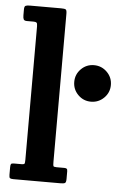

<svg xmlns="http://www.w3.org/2000/svg" viewBox="-55 -819 553 859"><g transform="rotate(5 221.5 -390.0)"><path d="M67 -710H36.5Q25.5 -710 22.2 -715.8Q19 -721.5 19 -734.5V-760Q19 -774 24.5 -777Q30 -780 44 -780H184.5Q200 -780 205 -777Q210 -774 210 -758V-93Q210 -78.5 211.5 -74.2Q213 -70 226 -70H260.5Q268.5 -70 271.8 -67.2Q275 -64.5 275 -56V-22Q275 -6.5 269.8 -3.2Q264.5 0 249.5 0H38.5Q27 0 23 -2.8Q19 -5.5 19 -17.5V-51.5Q19 -61.5 21.2 -65.8Q23.5 -70 34 -70H69.5Q79 -70 81.5 -73Q84 -76 84 -91V-690.5Q84 -703.5 80.2 -706.8Q76.5 -710 67 -710ZM271.5 -457.5Q271.5 -491.5 295.5 -515.5Q319.5 -539.5 353.5 -539.5Q387.5 -539.5 411.8 -515.5Q436 -491.5 436 -457.5Q436 -423.5 411.8 -399.5Q387.5 -375.5 353.5 -375.5Q319.5 -375.5 295.5 -399.5Q271.5 -423.5 271.5 -457.5Z"/></g></svg>

Font: Besley* Narrow Semi
Style: Regular
Weight: 600
Width: 4
Designer: Owen Earl
Foundry: indestructible type*
Version: Version 3.000; ttfautohint (v1.8.3)